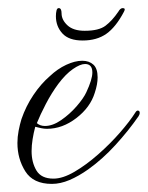

<svg xmlns="http://www.w3.org/2000/svg" viewBox="-20 -446 365 474"><path d="M108 8Q62 8 42.5 -23Q23 -54 23 -93Q23 -108 26 -123.5Q29 -139 33 -152Q44 -184 62.5 -211.5Q81 -239 103 -258Q122 -276 143.5 -286Q165 -296 183 -296Q200 -296 210.5 -286.5Q221 -277 221 -255Q221 -238 214 -217Q203 -181 168.5 -154.5Q134 -128 96 -128Q89 -128 82 -129.5Q75 -131 67 -133Q63 -118 60.5 -102.5Q58 -87 58 -73Q58 -45 70 -25Q82 -5 112 -5Q135 -5 164 -22Q193 -39 222.5 -65Q252 -91 276 -118.5Q300 -146 314 -168Q317 -173 320 -173Q325 -173 325 -167Q325 -164 322 -159Q297 -123 265 -88Q233 -53 198 -28Q174 -11 151.5 -1.5Q129 8 108 8ZM91 -135Q110 -135 131 -149.5Q152 -164 169 -183.5Q186 -203 193 -218Q208 -250 208 -267Q208 -288 190 -288Q178 -288 160 -275.5Q142 -263 124 -239Q107 -216 93 -189Q79 -162 71 -142Q79 -135 91 -135ZM184 -346Q150 -346 134 -363.5Q118 -381 118 -406Q118 -414 119.5 -420Q121 -426 125 -426Q132 -426 132 -413Q132 -397 146.5 -383.5Q161 -370 189 -370Q224 -370 240.5 -382.5Q257 -395 272 -417Q277 -426 283 -426Q291 -426 286 -417Q266 -379 242.5 -362.5Q219 -346 184 -346Z"/></svg>

Font: Gwendolyn
Style: Regular
Weight: 400
Designer: Robert E. Leuschke
Foundry: Robert E. Leuschke
Version: Version 1.010; ttfautohint (v1.8.3)